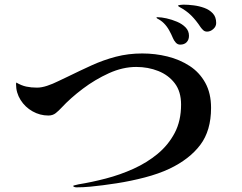

<svg xmlns="http://www.w3.org/2000/svg" viewBox="-20 -820 1040 826"><path d="M888 -356Q888 -258 841.5 -196.5Q795 -135 709 -94Q662 -72 602.5 -56.5Q543 -41 482 -31.5Q421 -22 369 -17Q338 -14 307 -14Q305 -14 300 -15.5Q295 -17 295 -20Q295 -22 305.5 -24Q316 -26 318 -27Q374 -36 435.5 -52Q497 -68 554.5 -94Q612 -120 658 -158Q704 -196 731.5 -248Q759 -300 759 -370Q759 -426 732 -461.5Q705 -497 661 -514.5Q617 -532 566 -532Q508 -532 448.5 -505Q389 -478 336 -438Q283 -398 245 -357Q233 -344 220 -333.5Q207 -323 188 -323Q152 -323 120 -341Q88 -359 68.5 -390Q49 -421 49 -458Q49 -460 49.5 -462Q50 -464 50 -465Q72 -452 93 -447.5Q114 -443 139 -443Q159 -443 183 -451Q207 -459 230 -470.5Q253 -482 271 -490Q324 -516 374.5 -539Q425 -562 478.5 -576Q532 -590 592 -590Q648 -590 700.5 -577Q753 -564 795.5 -536.5Q838 -509 863 -464Q888 -419 888 -356ZM793 -666Q793 -649 783 -638.5Q773 -628 755 -628Q744 -628 736 -637Q728 -646 724 -656Q717 -673 707.5 -690Q698 -707 685 -720Q673 -732 657 -740Q656 -741 654.5 -742Q653 -743 653 -744Q653 -746 657 -746Q674 -746 696.5 -741Q719 -736 741.5 -726.5Q764 -717 778.5 -702Q793 -687 793 -666ZM910 -721Q910 -706 897.5 -695Q885 -684 871 -684Q861 -684 854.5 -690Q848 -696 843 -703Q824 -732 803 -753Q782 -774 752 -790Q751 -791 748.5 -792.5Q746 -794 746 -795Q746 -798 756.5 -799Q767 -800 769 -800Q789 -800 813 -797Q837 -794 859 -786Q881 -778 895.5 -762.5Q910 -747 910 -721Z"/></svg>

Font: Kaisei Tokumin Medium
Style: Regular
Weight: 500
Designer: Font-Kai, 金井和夫
Foundry: KAZUO KANAI
Version: Version 5.003